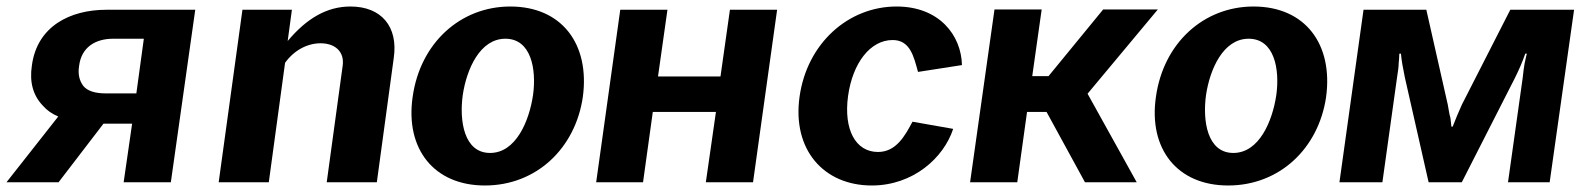

<svg xmlns="http://www.w3.org/2000/svg" viewBox="-51 -560 4899 590"><path d="M129 0 267 -180H355L329 0H474L549 -530H276C164 -530 63 -479 47 -359C39 -307 51 -266 81 -235C93 -221 109 -210 128 -202L-31 0ZM274 -273C240 -273 217 -281 205 -296C193 -312 188 -332 192 -357C199 -415 242 -441 297 -441H391L368 -273Z M775 0 825 -367C853 -406 894 -427 934 -427C979 -427 1008 -401 1002 -358L953 0H1107L1159 -382C1173 -478 1121 -540 1026 -540C953 -540 891 -503 833 -434L846 -530H694L621 0Z M1439 10C1597 10 1717 -104 1740 -262C1762 -424 1676 -540 1517 -540C1364 -540 1240 -428 1217 -262C1194 -103 1282 10 1439 10ZM1455 -90C1375 -90 1360 -188 1371 -268C1383 -348 1424 -441 1502 -441C1581 -441 1598 -348 1587 -268C1575 -187 1534 -90 1455 -90Z M1855 -530 1781 0H1925L1955 -216H2149L2118 0H2263L2337 -530H2192L2163 -325H1971L2000 -530Z M2704 -540C2556 -540 2429 -427 2406 -263C2383 -100 2480 10 2628 10C2755 10 2849 -75 2878 -164L2753 -186C2730 -143 2703 -93 2647 -93C2578 -93 2541 -162 2555 -265C2569 -366 2623 -437 2692 -437C2746 -437 2757 -386 2770 -339L2905 -360C2903 -451 2836 -540 2704 -540Z M3283 0H3442L3291 -272L3507 -531H3339L3171 -326H3121L3150 -531H3005L2930 0H3075L3105 -216H3165Z M3723 10C3881 10 4001 -104 4024 -262C4046 -424 3960 -540 3801 -540C3648 -540 3524 -428 3501 -262C3478 -103 3566 10 3723 10ZM3739 -90C3659 -90 3644 -188 3655 -268C3667 -348 3708 -441 3786 -441C3865 -441 3882 -348 3871 -268C3859 -187 3818 -90 3739 -90Z M4065 0H4197L4242 -322C4245 -341 4247 -355 4247 -365C4248 -376 4249 -386 4249 -395H4254C4255 -386 4256 -375 4258 -364C4260 -353 4263 -339 4266 -322L4339 0H4441L4604 -320C4616 -344 4627 -369 4636 -395H4641C4638 -386 4637 -377 4634 -365C4632 -354 4630 -339 4628 -320L4583 0H4711L4786 -530H4590L4441 -238C4431 -216 4422 -194 4413 -171H4409C4408 -179 4407 -188 4406 -198C4403 -207 4401 -221 4398 -238L4332 -530H4139Z"/></svg>

Font: Cheyenne Sans
Style: Bold Italic
Weight: 700
Italic angle: -8.13011°
Designer: The Public Sans project authors (U.S. Web Design System), Libre Franklin designed by Pablo Impallari and Rodrigo Fuenzal
Foundry: The Cheyenne Sans Project Authors
Version: Version 2.007